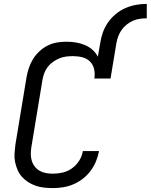

<svg xmlns="http://www.w3.org/2000/svg" viewBox="-20 -957 773 985"><path d="M252 8Q229 8 206.5 5.5Q184 3 163.5 -4Q143 -11 125 -22.5Q107 -34 93 -49.5Q79 -65 70.5 -84.5Q62 -104 57.5 -125.5Q53 -147 54.5 -169.5Q56 -192 59 -215L116 -560Q120 -584 128 -608Q136 -632 149.5 -654Q163 -676 182.5 -694Q202 -712 225 -723.5Q248 -735 272.5 -739Q297 -743 321 -743Q346 -743 370 -739Q394 -735 415.5 -726Q437 -717 454.5 -701.5Q472 -686 482 -666L494 -735Q498 -763 507.5 -790Q517 -817 533.5 -841Q550 -865 573.5 -884.5Q597 -904 623.5 -915.5Q650 -927 677.5 -932Q705 -937 733 -937V-863Q715 -863 697 -860.5Q679 -858 662 -850.5Q645 -843 630 -831Q615 -819 604 -803.5Q593 -788 586.5 -770.5Q580 -753 577 -735L547 -554H464Q468 -578 463 -601.5Q458 -625 442 -641Q426 -657 403 -663Q380 -669 355 -669Q338 -669 320.5 -667Q303 -665 285.5 -658Q268 -651 252.5 -640Q237 -629 225.5 -614.5Q214 -600 207.5 -582.5Q201 -565 198 -548L141 -203Q138 -185 138 -167Q138 -149 143 -132.5Q148 -116 158.5 -102.5Q169 -89 184 -80.5Q199 -72 216.5 -69Q234 -66 252 -66Q277 -66 302.5 -72Q328 -78 350 -94Q372 -110 386.5 -133Q401 -156 405 -182H488Q483 -155 472.5 -129.5Q462 -104 445 -81Q428 -58 405.5 -40.5Q383 -23 357.5 -12Q332 -1 305 3.5Q278 8 252 8Z"/></svg>

Font: Iosevka Curly Extended Oblique
Style: Regular
Weight: 400
Width: 7
Italic angle: -9°
Monospace: yes
Designer: Belleve Invis
Foundry: Belleve Invis
Version: Version 11.1.0; ttfautohint (v1.8.3)